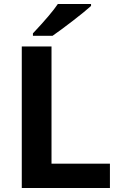

<svg xmlns="http://www.w3.org/2000/svg" viewBox="-20 -948 605 968"><path d="M89.8 0V-713.9H239.7V-123H534.2V0ZM271.5 -927.7H439V-918Q408.2 -890.1 348.4 -844Q288.6 -797.9 245.1 -767.6H146V-779.8Q238.3 -877.9 271.5 -927.7Z"/></svg>

Font: Viking Open Sans
Style: Bold
Weight: 700
Foundry: Ascender Corporation
Version: Version 2.001